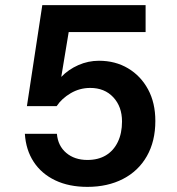

<svg xmlns="http://www.w3.org/2000/svg" viewBox="-20 -718 690 749"><path d="M321 11Q249 11 195.5 -14.5Q142 -40 111.5 -86.5Q81 -133 77 -196H202Q206 -149 238.5 -121.5Q271 -94 321 -94Q363 -94 393 -112Q423 -130 439.5 -164Q456 -198 456 -244Q456 -302 422 -338.5Q388 -375 332 -375Q291 -375 256 -354.5Q221 -334 201 -304H85L145 -698H548V-593H248L219 -418Q247 -447 285.5 -464Q324 -481 366 -481Q430 -481 479.5 -451.5Q529 -422 557.5 -369.5Q586 -317 586 -246Q586 -167 553 -109Q520 -51 460 -20Q400 11 321 11Z"/></svg>

Font: Azeret Mono Thin Medium
Style: Regular
Weight: 500
Version: Version 1.002